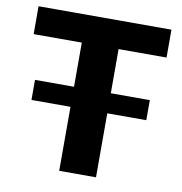

<svg xmlns="http://www.w3.org/2000/svg" viewBox="-79 -774 806 848"><g transform="rotate(10 324.0 -350.0)"><path d="M242 -575H26V-700H622V-575H407V0H242ZM67 -377H582V-287H67Z"/></g></svg>

Font: Moderustic
Style: Bold
Weight: 700
Designer: Tural Alisoy
Foundry: TAFT Foundry
Version: Version 2.120